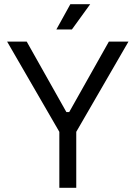

<svg xmlns="http://www.w3.org/2000/svg" viewBox="-20 -899 649 919"><path d="M264 0V-268L14 -700H107.8L297.8 -362.5H311.2L501.2 -700H595L345 -268V0ZM249.8 -758 316.8 -879H411.8L324.2 -758Z"/></svg>

Font: Space 7353
Style: Regular
Weight: 400
Designer: Christine Claussen + Ruben Lyon  (Space 7353)
Version: Version 1.000;FEAKit 1.0